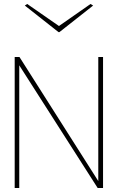

<svg xmlns="http://www.w3.org/2000/svg" viewBox="-20 -947 593 967"><path d="M54 0V-660H78L475 -35V-660H499V0H472L77 -618V0ZM117 -927 277 -816 436 -927 449 -919 279 -785H275L105 -919Z"/></svg>

Font: Panamera Thin
Style: Regular
Weight: 100
Designer: Bastien Sozeau
Foundry: NBR — Bastien Sozeau
Version: Version 3.003;gftools[0.9.33]